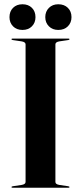

<svg xmlns="http://www.w3.org/2000/svg" viewBox="-20 -881 380 901"><path d="M240 -27Q240 -16 259.5 -13L300 -7Q306 -6 306 -3Q306 0 301 0H39Q34 0 34 -3Q34 -6 40 -7L80.5 -13Q100 -16 100 -27V-673Q100 -684 80.5 -687L40 -693Q34 -694 34 -697Q34 -700 39 -700H301Q306 -700 306 -697Q306 -694 300 -693L259.5 -687Q240 -684 240 -673ZM85.5 -740.5Q58 -740.5 41.2 -757.5Q24.5 -774.5 24.5 -800.5Q24.5 -827.5 41.2 -844.2Q58 -861 85.5 -861Q113 -861 129.8 -844.2Q146.5 -827.5 146.5 -800.5Q146.5 -774.5 129.8 -757.5Q113 -740.5 85.5 -740.5ZM253.5 -740.5Q226.5 -740.5 209.5 -757.5Q192.5 -774.5 192.5 -800.5Q192.5 -827 209.5 -844Q226.5 -861 253.5 -861Q281.5 -861 298.5 -844.2Q315.5 -827.5 315.5 -800.5Q315.5 -774.5 298.5 -757.5Q281.5 -740.5 253.5 -740.5Z"/></svg>

Font: Fraunces 144pt SemiBold
Style: Regular
Weight: 600
Version: Version 1.000;[0bf87f6ff]